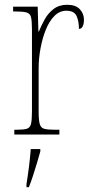

<svg xmlns="http://www.w3.org/2000/svg" viewBox="-20 -564 384 805"><path d="M40 0V-20H47Q78 -20 92 -24Q106 -28 110 -44.5Q114 -61 114 -97V-441Q114 -476 110 -492Q106 -508 90.5 -512Q75 -516 42 -516H35V-536H138L141 -432H143Q153 -457 167.5 -483Q182 -509 205 -526.5Q228 -544 262 -544Q297 -544 314.5 -525.5Q332 -507 332 -481Q332 -465 327 -454Q322 -443 311 -443Q311 -475 301 -497Q291 -519 258 -519Q230 -519 208.5 -497.5Q187 -476 172.5 -440.5Q158 -405 150 -362Q142 -319 142 -277V-97Q142 -61 146.5 -44.5Q151 -28 165.5 -24Q180 -20 211 -20H229V0ZM91 208Q97 171 101.5 135Q106 99 109 61H149V71Q143 92 135 119.5Q127 147 118 174Q109 201 101 221H91Z"/></svg>

Font: Noto Serif Armenian Condensed Thin
Style: Regular
Weight: 100
Width: 3
Designer: Monotype Design Team
Foundry: Monotype Imaging Inc.
Version: Version 2.008; ttfautohint (v1.8.4.7-5d5b)